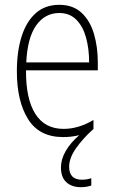

<svg xmlns="http://www.w3.org/2000/svg" viewBox="-20 -559 475 797"><path d="M267 133Q267 187 320 187Q332 187 342.5 185Q353 183 359 181V211Q351 214 340 216Q329 218 316 218Q278 218 255.5 197.5Q233 177 233 136Q233 102 253 67.5Q273 33 309 2Q278 10 242 10Q143 10 96.5 -64.5Q50 -139 50 -263Q50 -345 69.5 -407Q89 -469 128 -504Q167 -539 226 -539Q283 -539 318.5 -506Q354 -473 370 -418.5Q386 -364 386 -300V-267H88Q87 -149 126.5 -86.5Q166 -24 244 -24Q306 -24 368 -61V-23Q366 -21 364 -20Q324 16 295.5 56.5Q267 97 267 133ZM226 -505Q167 -505 130.5 -454Q94 -403 89 -300H350Q350 -357 337 -403.5Q324 -450 296.5 -477.5Q269 -505 226 -505Z"/></svg>

Font: Noto Sans Khmer Condensed ExtraLight
Style: Regular
Weight: 200
Width: 3
Designer: Danh Hong and the Monotype Design Team
Foundry: Monotype Imaging Inc.
Version: Version 2.004; ttfautohint (v1.8.4.7-5d5b)